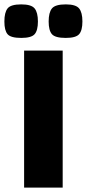

<svg xmlns="http://www.w3.org/2000/svg" viewBox="-50 -856 396 876"><path d="M60 -625H236V0H60ZM250 -683Q202 -683 187 -700Q172 -717 172 -758Q172 -799 187 -817.5Q202 -836 250 -836Q296 -836 311 -817.5Q326 -799 326 -758Q326 -717 311 -700Q296 -683 250 -683ZM47 -683Q-1 -683 -15.5 -700Q-30 -717 -30 -758Q-30 -799 -15.5 -817.5Q-1 -836 47 -836Q93 -836 108 -817.5Q123 -799 123 -758Q123 -717 108 -700Q93 -683 47 -683Z"/></svg>

Font: Changa
Style: Bold
Weight: 700
Designer: Eduardo Rodriguez Tunni
Foundry: Eduardo Rodriguez Tunni
Version: Version 3.002; ttfautohint (v1.8.2)